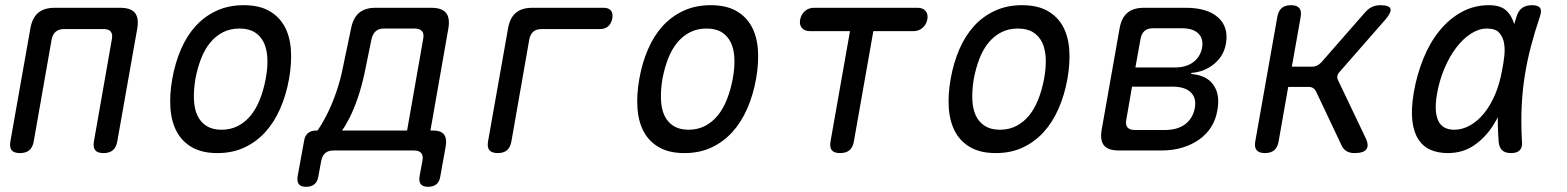

<svg xmlns="http://www.w3.org/2000/svg" viewBox="-20 -580 6040 740"><path d="M57 10Q34 10 25 -1Q16 -12 20 -35L97 -470Q104 -511 127 -530.5Q150 -550 191 -550H443Q484 -550 500 -530.5Q516 -511 509 -470L432 -35Q428 -12 415 -1Q402 10 379 10Q356 10 347 -1Q338 -12 342 -35L411 -428Q415 -448 407 -458Q399 -468 379 -468H227Q207 -468 195 -458Q183 -448 179 -428L110 -35Q106 -12 93 -1Q80 10 57 10Z M818 10Q760 10 721.5 -11.5Q683 -33 662 -71Q641 -109 637 -161.5Q633 -214 644 -276Q655 -338 677.5 -390Q700 -442 734 -479.5Q768 -517 814.5 -538.5Q861 -560 919 -560Q978 -560 1016.5 -538.5Q1055 -517 1076 -479.5Q1097 -442 1101 -390Q1105 -338 1094 -276Q1083 -214 1060 -161.5Q1037 -109 1002.5 -71Q968 -33 922 -11.5Q876 10 818 10ZM834 -80Q869 -80 897 -94.5Q925 -109 946 -134.5Q967 -160 981.5 -196.5Q996 -233 1004 -276Q1012 -319 1010.5 -354.5Q1009 -390 997 -415.5Q985 -441 962 -455.5Q939 -470 903 -470Q867 -470 839 -455.5Q811 -441 790 -415.5Q769 -390 755 -354Q741 -318 733 -275Q726 -232 727.5 -196Q729 -160 741 -134.5Q753 -109 776 -94.5Q799 -80 834 -80Z M1160 140Q1140 140 1132 130Q1124 120 1127 100L1152 -37Q1155 -57 1167 -67Q1179 -77 1199 -77H1204Q1218 -97 1236 -131Q1254 -165 1270 -208Q1286 -251 1297 -298L1333 -470Q1341 -511 1364 -530.5Q1387 -550 1428 -550H1642Q1683 -550 1699 -530.5Q1715 -511 1708 -470L1639 -77H1649Q1679 -77 1691 -62Q1703 -47 1698 -17L1677 100Q1674 120 1662 130Q1650 140 1630 140Q1610 140 1602 130Q1594 120 1597 100L1608 40Q1612 20 1603.5 10Q1595 0 1575 0H1265Q1245 0 1233.5 10Q1222 20 1218 40L1207 100Q1204 120 1192 130Q1180 140 1160 140ZM1611 -430Q1615 -450 1606.5 -460Q1598 -470 1578 -470H1460Q1440 -470 1428.5 -460Q1417 -450 1412 -430L1385 -298Q1374 -247 1359 -203Q1344 -159 1327.5 -126.5Q1311 -94 1298 -77H1549Z M1898 10Q1876 10 1866.5 -1Q1857 -12 1861 -35L1938 -470Q1945 -511 1968 -530.5Q1991 -550 2032 -550H2306Q2326 -550 2334.5 -539.5Q2343 -529 2340 -509Q2336 -489 2324 -478.5Q2312 -468 2292 -468H2068Q2047 -468 2035.5 -458Q2024 -448 2020 -428L1951 -35Q1947 -12 1934 -1Q1921 10 1898 10Z M2618 10Q2560 10 2521.5 -11.5Q2483 -33 2462 -71Q2441 -109 2437 -161.5Q2433 -214 2444 -276Q2455 -338 2477.5 -390Q2500 -442 2534 -479.5Q2568 -517 2614.5 -538.5Q2661 -560 2719 -560Q2778 -560 2816.5 -538.5Q2855 -517 2876 -479.5Q2897 -442 2901 -390Q2905 -338 2894 -276Q2883 -214 2860 -161.5Q2837 -109 2802.5 -71Q2768 -33 2722 -11.5Q2676 10 2618 10ZM2634 -80Q2669 -80 2697 -94.5Q2725 -109 2746 -134.5Q2767 -160 2781.5 -196.5Q2796 -233 2804 -276Q2812 -319 2810.5 -354.5Q2809 -390 2797 -415.5Q2785 -441 2762 -455.5Q2739 -470 2703 -470Q2667 -470 2639 -455.5Q2611 -441 2590 -415.5Q2569 -390 2555 -354Q2541 -318 2533 -275Q2526 -232 2527.5 -196Q2529 -160 2541 -134.5Q2553 -109 2576 -94.5Q2599 -80 2634 -80Z M3256 -460H3101Q3081 -460 3070.5 -472.5Q3060 -485 3064 -505Q3068 -525 3082.5 -537.5Q3097 -550 3117 -550H3517Q3537 -550 3547.5 -537.5Q3558 -525 3554 -505Q3550 -485 3535.5 -472.5Q3521 -460 3501 -460H3346L3271 -35Q3267 -12 3254 -1Q3241 10 3218 10Q3195 10 3186 -1Q3177 -12 3181 -35Z M3818 10Q3760 10 3721.5 -11.5Q3683 -33 3662 -71Q3641 -109 3637 -161.5Q3633 -214 3644 -276Q3655 -338 3677.5 -390Q3700 -442 3734 -479.5Q3768 -517 3814.5 -538.5Q3861 -560 3919 -560Q3978 -560 4016.5 -538.5Q4055 -517 4076 -479.5Q4097 -442 4101 -390Q4105 -338 4094 -276Q4083 -214 4060 -161.5Q4037 -109 4002.5 -71Q3968 -33 3922 -11.5Q3876 10 3818 10ZM3834 -80Q3869 -80 3897 -94.5Q3925 -109 3946 -134.5Q3967 -160 3981.5 -196.5Q3996 -233 4004 -276Q4012 -319 4010.5 -354.5Q4009 -390 3997 -415.5Q3985 -441 3962 -455.5Q3939 -470 3903 -470Q3867 -470 3839 -455.5Q3811 -441 3790 -415.5Q3769 -390 3755 -354Q3741 -318 3733 -275Q3726 -232 3727.5 -196Q3729 -160 3741 -134.5Q3753 -109 3776 -94.5Q3799 -80 3834 -80Z M4292 0Q4251 0 4235 -19.5Q4219 -39 4226 -80L4295 -470Q4302 -511 4325 -530.5Q4348 -550 4389 -550H4550Q4633 -550 4674.5 -513Q4716 -476 4705 -412Q4697 -365 4660 -334Q4623 -303 4572 -299L4571 -295Q4631 -290 4657 -252.5Q4683 -215 4672 -155Q4666 -119 4648 -90.5Q4630 -62 4601.5 -42Q4573 -22 4536.5 -11Q4500 0 4456 0ZM4343 -246 4321 -119Q4317 -99 4325.5 -89Q4334 -79 4354 -79H4470Q4518 -79 4547.5 -101Q4577 -123 4585 -163Q4592 -202 4569.5 -224Q4547 -246 4499 -246ZM4423 -471Q4403 -471 4391.5 -461Q4380 -451 4376 -431L4356 -320H4509Q4551 -320 4578.5 -340Q4606 -360 4613 -396Q4619 -431 4598.5 -451Q4578 -471 4536 -471Z M4855 10Q4833 10 4823.5 -1Q4814 -12 4818 -35L4903 -515Q4907 -538 4920 -549Q4933 -560 4956 -560Q4978 -560 4987.5 -549Q4997 -538 4993 -515L4959 -323H5037Q5047 -323 5055.5 -327Q5064 -331 5072 -339L5241 -532Q5253 -546 5267.5 -553Q5282 -560 5300 -560Q5334 -560 5339 -546.5Q5344 -533 5319 -504L5144 -304Q5136 -296 5134.5 -287.5Q5133 -279 5137 -271L5243 -49Q5257 -20 5246.5 -5Q5236 10 5200 10Q5183 10 5170.5 3Q5158 -4 5151 -19L5052 -228Q5048 -236 5041 -240.5Q5034 -245 5024 -245H4945L4908 -35Q4904 -12 4891 -1Q4878 10 4855 10Z M5560 10Q5524 10 5495 -2Q5466 -14 5447.5 -41.5Q5429 -69 5423.5 -113.5Q5418 -158 5429 -224Q5441 -293 5466 -354.5Q5491 -416 5528 -461.5Q5565 -507 5613 -533.5Q5661 -560 5719 -560Q5767 -560 5789.5 -535.5Q5812 -511 5819 -473.5Q5826 -436 5821 -391.5Q5816 -347 5809 -308Q5800 -253 5781.5 -196.5Q5763 -140 5733 -94Q5703 -48 5660 -19Q5617 10 5560 10ZM5585 -80Q5616 -80 5645.5 -96.5Q5675 -113 5699.5 -143Q5724 -173 5742 -215Q5760 -257 5769 -308Q5774 -332 5777.5 -360.5Q5781 -389 5777 -413Q5773 -437 5758.5 -453.5Q5744 -470 5711 -470Q5680 -470 5649.5 -450.5Q5619 -431 5593 -397Q5567 -363 5547 -316Q5527 -269 5518 -215Q5507 -151 5523 -115.5Q5539 -80 5585 -80ZM5825 -516Q5833 -541 5848 -550.5Q5863 -560 5884 -560Q5908 -560 5915.5 -549.5Q5923 -539 5915 -516Q5895 -457 5880 -399.5Q5865 -342 5856 -283.5Q5847 -225 5844.5 -163.5Q5842 -102 5846 -34Q5848 -12 5837.5 -1Q5827 10 5804 10Q5781 10 5769.5 -1Q5758 -12 5756 -34Q5751 -102 5753.5 -163.5Q5756 -225 5765.5 -283.5Q5775 -342 5790.5 -399.5Q5806 -457 5825 -516Z"/></svg>

Font: Maple Mono
Style: Italic
Weight: 400
Italic angle: -10°
Monospace: yes
Designer: subframe7536
Version: Version 7.300